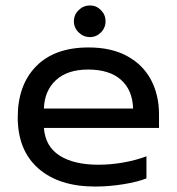

<svg xmlns="http://www.w3.org/2000/svg" viewBox="-20 -669 648 704"><path d="M251 -591Q251 -615 268.5 -632Q286 -649 310 -649Q333 -649 350 -632Q367 -615 367 -591Q367 -567 350 -550Q333 -533 310 -533Q286 -533 268.5 -550Q251 -567 251 -591ZM45 -239Q45 -357 112.5 -426Q180 -495 305 -495Q388 -495 446 -463.5Q504 -432 533.5 -376.5Q563 -321 563 -250V-200H141Q146 -132 198.5 -98.5Q251 -65 341 -65Q387 -65 434 -73.5Q481 -82 517 -96V-15Q485 -2 432.5 6.5Q380 15 329 15Q196 15 120.5 -51.5Q45 -118 45 -239ZM468 -271Q466 -339 423.5 -376.5Q381 -414 303 -414Q227 -414 185 -375Q143 -336 141 -271Z"/></svg>

Font: Prompt
Style: Regular
Weight: 400
Designer: Katatrad Team
Foundry: CadsonDemak
Version: Version 1.001